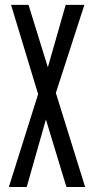

<svg xmlns="http://www.w3.org/2000/svg" viewBox="-20 -752 377 772"><path d="M15.6 0 133.3 -373.5 24.4 -732.4H94.7L172.4 -481.4L244.1 -732.4H319.3L204.6 -378.4L322.3 0H247.1L164.6 -271.5L87.4 0Z"/></svg>

Font: Antonio ExtraLight
Style: Regular
Weight: 250
Designer: Vernon Adams
Foundry: Vernon Adams
Version: Version 1.002